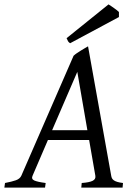

<svg xmlns="http://www.w3.org/2000/svg" viewBox="-37 -854 617 874"><path d="M181.2 -216.8 111.3 -54.2Q104.5 -39.1 118.9 -32.5Q133.3 -25.9 170.9 -21L168 0H-17.1L-14.2 -21Q16.6 -26.9 35.2 -33.4Q53.7 -40 60.1 -54.2L297.9 -600.1Q304.2 -606 313 -612.1Q321.8 -618.2 331.1 -623.8Q340.3 -629.4 348.9 -634.5Q357.4 -639.6 363.8 -643.1L469.2 -54.2Q470.2 -47.4 472.9 -42.2Q475.6 -37.1 481.4 -33Q487.3 -28.8 497.3 -25.9Q507.3 -22.9 522.9 -21L521 0H333L335 -21Q369.6 -23.4 384.8 -31Q399.9 -38.6 397 -54.2L368.7 -216.8ZM360.8 -261.2 314.9 -526.9 200.2 -261.2ZM504.4 -776.4 282.2 -657.2Q275.4 -661.6 272.9 -666Q270.5 -670.4 266.1 -680.2L457 -834L468.3 -826.7Q474.6 -822.3 481.7 -817.4Q488.8 -812.5 495.1 -807.6Q501.5 -802.7 504.4 -799.3Z"/></svg>

Font: Gentium Plus Eur
Style: Italic
Weight: 400
Italic angle: -8°
Designer: J. Victor Gaultney, Annie Olsen, Iska Routamaa, Becca Hirsbrunner
Foundry: SIL International
Version: Version 5.000